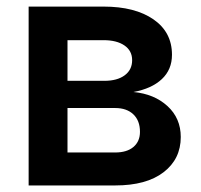

<svg xmlns="http://www.w3.org/2000/svg" viewBox="-20 -566 613 586"><path d="M67.4 0V-545.9H295.9Q392.1 -545.9 448.5 -506.8Q504.9 -467.8 504.9 -398.9Q504.9 -353.5 473.9 -324.5Q442.9 -295.4 387.2 -285.2Q450.7 -279.3 491.2 -242.2Q531.7 -205.1 531.7 -147.9Q531.7 -80.6 479.2 -40.3Q426.8 0 331.5 0ZM186 -100.6H331.5Q367.2 -100.6 387.2 -117.4Q407.2 -134.3 407.2 -163.6Q407.2 -197.8 387 -217Q366.7 -236.3 331.5 -236.3H186ZM186 -319.3H298.3Q337.9 -319.3 360.6 -336.2Q383.3 -353 383.3 -382.3Q383.3 -411.1 359.9 -427.2Q336.4 -443.4 295.9 -443.4H186Z"/></svg>

Font: Inter SemiBold
Style: Regular
Weight: 600
Designer: Rasmus Andersson
Foundry: rsms
Version: Version 4.001;git-9221beed3